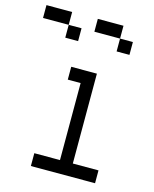

<svg xmlns="http://www.w3.org/2000/svg" viewBox="-113 -826 726 903"><g transform="rotate(15 250.0 -375.0)"><path d="M125 -687.5H0V-750H125ZM125 -62.5H250V-437.5H187.5V-500H312.5V-62.5H437.5V0H125ZM125 -687.5H187.5V-625H125ZM250 -750H375V-687.5H250ZM375 -687.5H437.5V-625H375Z"/></g></svg>

Font: 寒蝉点阵体 16px
Style: Regular
Weight: 400
Designer: Designed by Warren2060
Foundry: ChillType
Version: Version 1.000